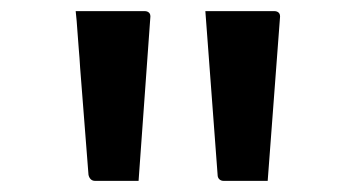

<svg xmlns="http://www.w3.org/2000/svg" viewBox="-20 -770 640 345"><path d="M229 -445Q210 -445 190.5 -445Q171 -445 151 -445Q146 -445 143 -448Q140 -451 139 -456L124 -648Q123 -666 121.5 -682.5Q120 -699 119 -715.5Q118 -732 116 -750Q151 -750 181.5 -750Q212 -750 240 -750Q245 -750 248 -747Q251 -744 250 -737ZM461 -445Q442 -445 422 -445Q402 -445 382 -445Q377 -445 374 -448Q371 -451 371 -456L349 -750Q384 -750 414.5 -750Q445 -750 473 -750Q478 -750 481 -747Q484 -744 483 -737Z"/></svg>

Font: Recursive Monospace
Style: Regular
Weight: 400
Version: Version 1.047